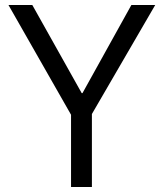

<svg xmlns="http://www.w3.org/2000/svg" viewBox="-20 -753 660 773"><path d="M350 -294V0H266V-291L14 -733H110L309 -378H312L509 -733H605Z"/></svg>

Font: IBM Plex Sans JP
Style: Regular
Weight: 400
Designer: Mike Abbink; Paul van der Laan; Pieter van Rosmalen; Wujin Sim; Yejin Wi; Jinhee Kim; Boomi Park; Yona Kim; Kichan Ma
Foundry: Sandoll Inc.
Version: Version 1.000